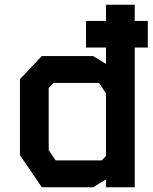

<svg xmlns="http://www.w3.org/2000/svg" viewBox="-20 -788 642 808"><path d="M426 -768H547V0H426V-33L372 0H156L64 -135V-455L156 -552H372L426 -519ZM185 -156 214 -113H408L426 -131V-395L397 -439H205L185 -418ZM602 -588H342V-700H602Z"/></svg>

Font: Kode Mono
Style: Bold
Weight: 700
Monospace: yes
Designer: Isa Ozler
Foundry: Kadena LLC
Version: Version 1.206;gftools[0.9.28]